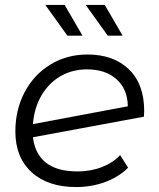

<svg xmlns="http://www.w3.org/2000/svg" viewBox="-20 -750 640 775"><path d="M562 -302 561 -279 113 -196Q121 -128 166 -93Q211 -58 293 -58Q346 -58 391 -75.5Q436 -93 465 -124L497 -73Q460 -36 405 -15.5Q350 5 287 5Q173 5 107.5 -55Q42 -115 42 -219Q42 -307 79.5 -378Q117 -449 183.5 -489.5Q250 -530 333 -530Q438 -530 500 -470.5Q562 -411 562 -302ZM113 -249 496 -321Q495 -390 450.5 -430Q406 -470 331 -470Q271 -470 223.5 -442Q176 -414 147 -364Q118 -314 113 -249ZM163 -730H241L313 -606H252ZM326 -730H403L475 -606H415Z"/></svg>

Font: Montserrat Alternates
Style: Italic
Weight: 400
Italic angle: -11.3°
Designer: Julieta Ulanovsky
Foundry: Julieta Ulanovsky
Version: Version 7.200